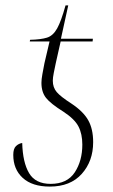

<svg xmlns="http://www.w3.org/2000/svg" viewBox="-20 -679 417 709"><path d="M164 10Q99 10 64 -22Q29 -54 29 -107Q29 -130 39 -139.5Q49 -149 62 -151Q64 -79 87.5 -39.5Q111 0 167 0Q228 0 256 -42.5Q284 -85 284 -145Q284 -184 270 -211.5Q256 -239 215 -266Q167 -296 150 -317.5Q133 -339 133 -373Q133 -386 136.5 -405Q140 -424 144 -445L163 -526H90L91 -532Q131 -533 153.5 -540Q176 -547 191 -574Q206 -601 222 -659H232L205 -536H323L322 -526H204L186 -446Q182 -427 178.5 -409.5Q175 -392 175 -381Q175 -356 189.5 -339Q204 -322 243 -297Q287 -268 305.5 -235.5Q324 -203 324 -154Q324 -84 282 -37Q240 10 164 10Z"/></svg>

Font: Noto Serif Display SemiCondensed ExtraLight
Style: Italic
Weight: 200
Width: 4
Italic angle: -12°
Designer: Monotype Design Team
Foundry: Monotype Imaging Inc.
Version: Version 2.009